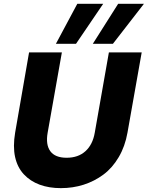

<svg xmlns="http://www.w3.org/2000/svg" viewBox="-20 -976 772 1003"><path d="M59.1 -283.2 131.8 -702.1H303.2L229 -283.2Q217.8 -220.2 242.9 -186Q268.1 -151.9 328.1 -151.9Q388.7 -151.9 426.5 -186.3Q464.4 -220.7 475.1 -283.2L548.8 -702.1H720.2L646 -283.2Q633.3 -211.4 600.3 -155.3Q567.4 -99.1 520.5 -64.2Q473.6 -29.3 417.2 -11.2Q360.8 6.8 297.9 6.8Q236.3 6.8 187.3 -11.2Q138.2 -29.3 104.5 -65.4Q70.8 -101.6 58.8 -156Q46.9 -210.4 59.1 -283.2ZM597.2 -956.1H731.9L569.8 -747.1H464.8ZM383.8 -956.1H519L377 -747.1H272Z"/></svg>

Font: Poppins
Style: Bold Italic
Weight: 700
Italic angle: -10°
Designer: Ninad Kale (Devanagari), Jonny Pinhorn (Latin)
Foundry: Indian Type Foundry
Version: Version 3.200;PS 1.000;hotconv 16.6.54;makeotf.lib2.5.65590